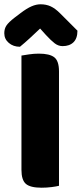

<svg xmlns="http://www.w3.org/2000/svg" viewBox="-35 -867 381 895"><path d="M65 -75V-608Q77 -610 100 -613.5Q123 -617 146 -617Q196 -617 218 -600Q240 -583 240 -534V-1Q229 2 206 5Q183 8 159 8Q106 8 85.5 -10Q65 -28 65 -75ZM152 -734Q128 -711 104 -689Q80 -667 58 -649Q27 -649 6 -667Q-15 -685 -15 -712Q-15 -733 -5 -748Q5 -763 32 -784L61 -806Q90 -828 112 -837.5Q134 -847 154 -847Q180 -847 201 -837.5Q222 -828 245 -805L326 -724Q326 -688 307.5 -670Q289 -652 257 -652Q237 -652 220 -665Q203 -678 179 -704Z"/></svg>

Font: Baloo 2 Latin ExtraBold
Style: Regular
Weight: 400
Designer: Sarang Kulkarni and Ek Type
Foundry: Ek Type
Version: Version 1.001